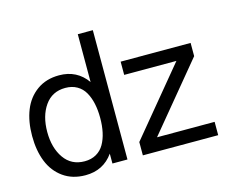

<svg xmlns="http://www.w3.org/2000/svg" viewBox="-104 -876 1251 1047"><g transform="rotate(-15 521.0 -353.0)"><path d="M601.1 -450.2V-524.9H996.1V-450.2L686 -75.2H1011.2V0H585.9V-75.2L896 -450.2ZM499 0H414.1V-55.7Q357.9 23.9 256.8 23.9Q183.6 23.9 131.6 -13.2Q79.6 -50.3 54.7 -113Q29.8 -175.8 29.8 -257.8Q29.8 -339.8 54.7 -402.6Q79.6 -465.3 131.6 -502.7Q183.6 -540 256.8 -540Q357.4 -540 414.1 -460V-730H499ZM272 -464.8Q197.3 -464.8 156.2 -406.2Q115.2 -347.7 115.2 -257.8Q115.2 -168 156.2 -109.4Q197.3 -50.8 272 -50.8Q309.6 -50.8 337.6 -66.9Q365.7 -83 382.1 -111.8Q398.4 -140.6 406.2 -177Q414.1 -213.4 414.1 -257.8Q414.1 -302.2 406.2 -338.6Q398.4 -375 382.1 -403.8Q365.7 -432.6 337.6 -448.7Q309.6 -464.8 272 -464.8Z"/></g></svg>

Font: Miedinger*
Style: Book
Weight: 400
Version: Version 001.000